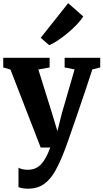

<svg xmlns="http://www.w3.org/2000/svg" viewBox="-21 -910 638 1184"><path d="M151.5 253.5Q133 253.5 118 250.8Q103 248 93 243.5V124Q100 129 115.8 133Q131.5 137 149 137Q174.5 137 195 128.8Q215.5 120.5 231.8 103.5Q248 86.5 262 60.8Q276 35 289 0H230L43.5 -481L-1 -494V-553.5H285V-494L215.5 -481.5L300.5 -209L333 -101.5L360 -209.5L439 -482L377.5 -494V-553.5H597V-494L548.5 -482Q528 -419.5 505.8 -352.8Q483.5 -286 462 -223.8Q440.5 -161.5 422.8 -110.2Q405 -59 393.5 -26.2Q382 6.5 379 13Q350 90 319.8 143.8Q289.5 197.5 249.5 225.5Q209.5 253.5 151.5 253.5ZM281.5 -632 230 -677 399.5 -890.5 492.5 -808.5Q479.5 -787 454 -760Q428.5 -733 397.2 -707Q366 -681 335.8 -660.8Q305.5 -640.5 283 -632Z"/></svg>

Font: Merriweather 24pt ExtraBold
Style: Regular
Weight: 800
Version: Version 2.100